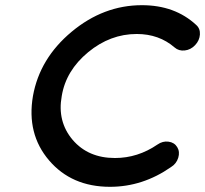

<svg xmlns="http://www.w3.org/2000/svg" viewBox="-20 -720 791 740"><path d="M404 0Q256 0 169 -102Q82 -204 107 -350Q133 -495 256 -597.5Q379 -700 527 -700Q654 -700 736 -624Q752 -610 750.5 -587Q749 -564 732 -546Q715 -528 692 -525.5Q669 -523 653 -537Q593 -589 507 -589Q405 -589 320 -519Q234 -448 218 -350Q200 -252 260 -181Q320 -111 423 -111Q511 -111 587 -163Q607 -177 629.5 -174Q652 -171 663 -153Q674 -135 667 -112Q660 -89 639 -76Q530 0 404 0Z"/></svg>

Font: Quicksand
Style: Bold Italic
Weight: 700
Italic angle: -12°
Designer: Andrew Paglinawan
Foundry: Andrew Paglinawan
Version: 1.002